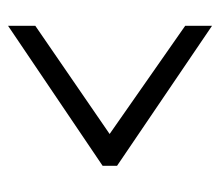

<svg xmlns="http://www.w3.org/2000/svg" viewBox="-54 -590 534 465"><g transform="rotate(90 212.5 -358.0)"><path d="M43 -111 382 -340V-375L43 -605V-540L305 -357L43 -177Z"/></g></svg>

Font: Noto Serif Georgian ExtraCondensed
Style: Regular
Weight: 400
Width: 2
Designer: Monotype Design Team, Akaki Razmadze
Foundry: Google LLC
Version: Version 2.003